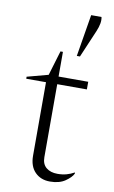

<svg xmlns="http://www.w3.org/2000/svg" viewBox="-86 -786 502 842"><g transform="rotate(10 165.0 -365.0)"><path d="M198 10Q157 10 131.5 -16Q106 -42 106 -89V-416H18V-425L112 -450L145 -560H156V-450H288V-416H156V-91Q156 -60 175 -44.5Q194 -29 225 -29Q247 -29 265 -34Q283 -39 299 -48L300 -47V-43Q292 -26 266 -8Q240 10 198 10ZM219 -553 250 -740H296Q302 -715 285 -675L233 -553Z"/></g></svg>

Font: Spectral ExtraLight
Style: Regular
Weight: 275
Designer: Jean-Baptiste Levee
Foundry: Production Type
Version: Version 2.001